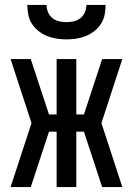

<svg xmlns="http://www.w3.org/2000/svg" viewBox="-20 -760 540 780"><path d="M477 0H395L321 -225H290V0H210V-225H179L105 0H23L108 -260L23 -520H105L179 -295H210V-520H290V-295H321L395 -520H477L392 -260ZM250 -600Q230 -600 210 -603Q190 -606 171.5 -613.5Q153 -621 137 -633.5Q121 -646 110 -663Q99 -680 95 -700Q91 -720 91 -740H169Q169 -725 175 -710.5Q181 -696 193 -686.5Q205 -677 220 -673.5Q235 -670 250 -670Q265 -670 280 -673.5Q295 -677 307 -686.5Q319 -696 325 -710.5Q331 -725 331 -740H409Q409 -720 405 -700Q401 -680 390 -663Q379 -646 363 -633.5Q347 -621 328.5 -613.5Q310 -606 290 -603Q270 -600 250 -600Z"/></svg>

Font: Iosevka Medium
Style: Regular
Weight: 500
Monospace: yes
Designer: Belleve Invis
Foundry: Belleve Invis
Version: Version 32.5.0; ttfautohint (v1.8.4)